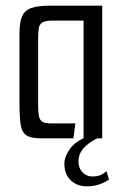

<svg xmlns="http://www.w3.org/2000/svg" viewBox="-20 -490 436 680"><path d="M126 0Q89 0 73 -11Q57 -22 53 -49.5Q49 -77 49 -128V-371Q49 -410 58 -431.5Q67 -453 90.5 -461.5Q114 -470 159 -470H342V0H276V-417H165Q140 -417 129.5 -410Q119 -403 117 -388.5Q115 -374 115 -348V-121Q115 -93 118 -78.5Q121 -64 130.5 -58.5Q140 -53 160 -53H247L240 0ZM287 170Q253 170 230.5 148.5Q208 127 208 90Q208 64 229.5 35Q251 6 301 -10L338 -6Q303 8 280.5 30Q258 52 258 82Q258 105 272 120Q286 135 307 135Q322 135 333.5 131Q345 127 357 116L366 146Q346 159 327 164.5Q308 170 287 170Z"/></svg>

Font: Smooch Sans Thin Medium
Style: Regular
Weight: 500
Version: Version 1.010